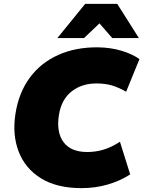

<svg xmlns="http://www.w3.org/2000/svg" viewBox="-20 -962 742 994"><path d="M43 0ZM402 12Q274 12 192 -39Q110 -90 76.5 -177.5Q43 -265 60 -373Q77 -482 134 -559.5Q191 -637 281.5 -677.5Q372 -718 487 -717Q554 -716 610 -699Q666 -682 702 -656L633 -487Q593 -510 558.5 -520Q524 -530 479 -530Q403 -530 350.5 -488.5Q298 -447 285 -367Q271 -277 309 -226Q347 -175 432 -175Q473 -175 513.5 -186.5Q554 -198 601 -228L654 -59Q601 -25 537 -6.5Q473 12 402 12ZM277 -765 421 -942H587L699 -765H561L495 -841L415 -765Z"/></svg>

Font: Winston Black
Style: Italic
Weight: 900
Italic angle: -9°
Designer: Original fonts by Vernon Adams / Changes by Cristiano Sobral
Foundry: VOriginal fonts by Vernon Adams / Changes by Cristiano Sobral
Version: Version 2.503;July 17, 2020;FontCreator 13.0.0.2655 64-bit